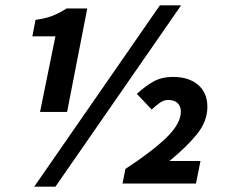

<svg xmlns="http://www.w3.org/2000/svg" viewBox="-20 -692 853 724"><path d="M189 -555H102L114 -617Q155 -623 179.5 -633Q204 -643 231 -660H309L233 -270H131ZM109 12 583 -672H663L189 12ZM453 -55Q558 -124 610 -175.5Q662 -227 662 -271Q662 -291 650 -303Q638 -315 614 -315Q598 -315 583.5 -305Q569 -295 552 -279L496 -338Q530 -369 560.5 -385.5Q591 -402 632 -402Q692 -402 727 -372Q762 -342 762 -289Q762 -235 723.5 -187Q685 -139 619 -85H736L719 0H442Z"/></svg>

Font: mr_Source Sans Pro
Style: Bold Italic
Weight: 700
Italic angle: -11°
Designer: Paul D. Hunt
Foundry: Adobe Systems Incorporated
Version: Version 1.036;July 10, 2024;FontCreator 11.5.0.2430 64-bit